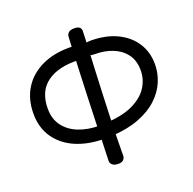

<svg xmlns="http://www.w3.org/2000/svg" viewBox="-146 -983 1160 1152"><g transform="rotate(-20 434.5 -407.5)"><path d="M386 -150Q284 -151 206.5 -185Q129 -219 85 -283Q41 -347 41 -436Q41 -530 84.5 -598.5Q128 -667 208.5 -703.5Q289 -740 399 -736Q421 -735 431 -727.5Q441 -720 440 -699Q439 -680 437 -668.5Q435 -657 428 -652Q421 -647 404 -647Q277 -652 204.5 -599Q132 -546 132 -435Q132 -370 165.5 -325Q199 -280 257.5 -257Q316 -234 391 -234Q408 -234 420 -235Q432 -236 441 -237Q543 -243 608 -275Q673 -307 704 -356Q735 -405 735 -462Q735 -525 704 -566Q673 -607 622 -627Q571 -647 510 -647Q489 -647 477.5 -652Q466 -657 461.5 -667Q457 -677 457 -690Q458 -702 463 -711.5Q468 -721 479.5 -726.5Q491 -732 511 -732Q609 -732 680 -698Q751 -664 789.5 -604.5Q828 -545 828 -467Q828 -411 805.5 -357Q783 -303 735.5 -258.5Q688 -214 614.5 -185.5Q541 -157 440 -151Q433 -151 423 -150.5Q413 -150 403 -150Q393 -150 386 -150ZM417 20Q392 20 379.5 8.5Q367 -3 368 -17Q370 -74 372 -141.5Q374 -209 376 -281Q378 -353 381 -425.5Q384 -498 386.5 -566.5Q389 -635 392 -694.5Q395 -754 397 -799Q398 -814 409 -824.5Q420 -835 445 -835Q471 -835 480.5 -825Q490 -815 489 -802Q488 -777 487 -744Q486 -711 484 -677Q481 -620 478 -553Q475 -486 472 -414.5Q469 -343 466.5 -272Q464 -201 462.5 -135.5Q461 -70 461 -15Q461 -3 451.5 8.5Q442 20 417 20Z"/></g></svg>

Font: Playpen Sans
Style: Regular
Weight: 400
Designer: Laura Meseguer, Veronika Burian, José Scaglione, Kostas Bartsokas, Vera Evstafieva, Tom Grace, Yorlmar Campos
Foundry: TypeTogether
Version: Version 2.000